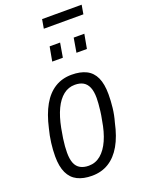

<svg xmlns="http://www.w3.org/2000/svg" viewBox="-164 -948 769 1035"><g transform="rotate(-20 220.5 -431.0)"><path d="M179 12Q130 12 96 -5Q62 -22 44.5 -59Q27 -96 27 -154Q27 -191 32 -230.5Q37 -270 47 -308Q64 -384 93 -435Q122 -486 164 -512Q206 -538 260 -538Q310 -538 344 -521Q378 -504 395 -467Q412 -430 412 -371Q412 -333 407.5 -293.5Q403 -254 392 -216Q376 -141 347 -90.5Q318 -40 276 -14Q234 12 179 12ZM181 -45Q220 -45 250 -70Q280 -95 300.5 -141Q321 -187 331 -250Q337 -279 339.5 -301.5Q342 -324 343.5 -341.5Q345 -359 345 -374Q345 -412 335 -435.5Q325 -459 306 -470Q287 -481 258 -481Q221 -481 192 -458Q163 -435 142.5 -392Q122 -349 110 -287Q104 -256 100.5 -231.5Q97 -207 95.5 -187.5Q94 -168 94 -151Q94 -114 103.5 -90.5Q113 -67 133 -56Q153 -45 181 -45ZM187 -640 202 -722H262L248 -640ZM326 -640 340 -722H401L386 -640ZM205 -822 214 -874H441L432 -822Z"/></g></svg>

Font: Archivo Condensed Light
Style: Italic
Weight: 300
Width: 3
Italic angle: -10°
Designer: Hector Gatti
Foundry: Omnibus-Type
Version: Version 2.001